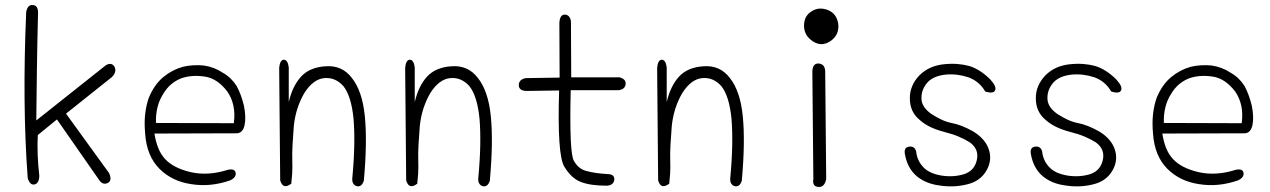

<svg xmlns="http://www.w3.org/2000/svg" viewBox="-20 -737 5040 762"><path d="M242 -286 413 -50Q426 -20 408 -11Q390 -2 376 -19L206 -263L130 -201Q126 -128 136 -39Q135 -9 117 -5Q99 -1 90 -30Q68 -326 84 -690Q90 -719 110 -717Q131 -716 131 -687Q128 -570 126.5 -463.5Q125 -357 124 -259L400 -478Q422 -491 434 -473Q445 -452 424 -431Z M593 -207Q598 -174 608.5 -148.5Q619 -123 636 -105Q652 -88 677 -75Q702 -62 736 -54Q805 -38 884 -63Q911 -69 915 -52Q919 -33 893 -21Q815 6 740 -6Q663 -17 613 -67Q562 -118 556 -207Q552 -252 556.5 -287.5Q561 -323 571 -350Q582 -376 596 -396Q610 -416 628 -431Q663 -460 706 -472Q727 -477 748.5 -478Q770 -479 789 -477Q830 -471 863 -449Q881 -439 895 -425.5Q909 -412 919 -396Q937 -363 948 -318Q957 -273 951 -242Q945 -211 922 -208ZM908 -248Q918 -322 882 -374Q842 -426 793 -433Q741 -441 699 -426Q678 -418 659.5 -402.5Q641 -387 627 -363Q597 -316 599 -249Z M1088 -468Q1091 -499 1106 -500Q1122 -500 1126 -470V-332Q1141 -396 1175 -433Q1209 -470 1272 -474Q1338 -479 1377 -427Q1397 -402 1410 -364Q1423 -326 1428 -275Q1433 -225 1432 -161Q1431 -97 1424 -20Q1416 6 1396 2Q1377 -4 1378 -28Q1385 -102 1386 -161.5Q1387 -221 1383 -267Q1374 -356 1343 -395Q1311 -431 1267 -427Q1223 -423 1188 -368Q1172 -341 1161 -308Q1150 -275 1146 -236Q1143 -197 1141 -162.5Q1139 -128 1140 -99Q1141 -70 1139.5 -47Q1138 -24 1136 -8Q1103 17 1092 -21Z M1588 -468Q1591 -499 1606 -500Q1622 -500 1626 -470V-332Q1641 -396 1675 -433Q1709 -470 1772 -474Q1838 -479 1877 -427Q1897 -402 1910 -364Q1923 -326 1928 -275Q1933 -225 1932 -161Q1931 -97 1924 -20Q1916 6 1896 2Q1877 -4 1878 -28Q1885 -102 1886 -161.5Q1887 -221 1883 -267Q1874 -356 1843 -395Q1811 -431 1767 -427Q1723 -423 1688 -368Q1672 -341 1661 -308Q1650 -275 1646 -236Q1643 -197 1641 -162.5Q1639 -128 1640 -99Q1641 -70 1639.5 -47Q1638 -24 1636 -8Q1603 17 1592 -21Z M2247 -430H2439Q2465 -423 2463 -403Q2461 -383 2436 -379H2245Q2239 -127 2258 -98Q2277 -65 2309 -58Q2341 -49 2393 -46Q2420 -45 2418 -23Q2415 -2 2389 0Q2323 0 2285 -15Q2248 -29 2220 -75Q2191 -120 2199 -378L2067 -376Q2039 -378 2039 -399Q2039 -422 2067 -427L2201 -429L2200 -646Q2202 -680 2222 -679Q2242 -678 2246 -652Z M2588 -468Q2591 -499 2606 -500Q2622 -500 2626 -470V-332Q2641 -396 2675 -433Q2709 -470 2772 -474Q2838 -479 2877 -427Q2897 -402 2910 -364Q2923 -326 2928 -275Q2933 -225 2932 -161Q2931 -97 2924 -20Q2916 6 2896 2Q2877 -4 2878 -28Q2885 -102 2886 -161.5Q2887 -221 2883 -267Q2874 -356 2843 -395Q2811 -431 2767 -427Q2723 -423 2688 -368Q2672 -341 2661 -308Q2650 -275 2646 -236Q2643 -197 2641 -162.5Q2639 -128 2640 -99Q2641 -70 2639.5 -47Q2638 -24 2636 -8Q2603 17 2592 -21Z M3276 -574Q3241 -550 3206 -573Q3171 -596 3171 -635Q3171 -674 3201 -692Q3230 -711 3266 -697Q3301 -683 3307 -641Q3311 -598 3276 -574ZM3259 -26Q3252 7 3228 5Q3203 3 3208 -26L3204 -453Q3205 -486 3229 -485Q3254 -483 3255 -454Z M3890 -374Q3867 -414 3824 -430Q3779 -445 3734 -441Q3686 -436 3662 -411Q3637 -383 3637 -349Q3636 -313 3676 -285Q3696 -272 3716 -262.5Q3736 -253 3756 -249Q3795 -242 3843 -215Q3890 -186 3904 -145Q3919 -102 3895 -60Q3870 -17 3817 -5Q3764 8 3708 -1Q3654 -8 3618 -38Q3582 -69 3572 -122Q3565 -152 3588 -155Q3610 -158 3616 -136Q3620 -98 3646 -72Q3669 -48 3718 -40Q3765 -33 3807 -46Q3848 -60 3857 -103Q3866 -145 3829 -172Q3810 -184 3785.5 -194.5Q3761 -205 3729 -213Q3698 -221 3673.5 -232.5Q3649 -244 3630 -261Q3591 -293 3591 -346Q3590 -397 3629 -438Q3667 -476 3726 -482Q3755 -485 3780 -483Q3805 -481 3827 -475Q3869 -462 3909 -423Q3935 -395 3930 -380Q3924 -363 3890 -374Z M4390 -374Q4367 -414 4324 -430Q4279 -445 4234 -441Q4186 -436 4162 -411Q4137 -383 4137 -349Q4136 -313 4176 -285Q4196 -272 4216 -262.5Q4236 -253 4256 -249Q4295 -242 4343 -215Q4390 -186 4404 -145Q4419 -102 4395 -60Q4370 -17 4317 -5Q4264 8 4208 -1Q4154 -8 4118 -38Q4082 -69 4072 -122Q4065 -152 4088 -155Q4110 -158 4116 -136Q4120 -98 4146 -72Q4169 -48 4218 -40Q4265 -33 4307 -46Q4348 -60 4357 -103Q4366 -145 4329 -172Q4310 -184 4285.5 -194.5Q4261 -205 4229 -213Q4198 -221 4173.5 -232.5Q4149 -244 4130 -261Q4091 -293 4091 -346Q4090 -397 4129 -438Q4167 -476 4226 -482Q4255 -485 4280 -483Q4305 -481 4327 -475Q4369 -462 4409 -423Q4435 -395 4430 -380Q4424 -363 4390 -374Z M4593 -207Q4598 -174 4608.5 -148.5Q4619 -123 4636 -105Q4652 -88 4677 -75Q4702 -62 4736 -54Q4805 -38 4884 -63Q4911 -69 4915 -52Q4919 -33 4893 -21Q4815 6 4740 -6Q4663 -17 4613 -67Q4562 -118 4556 -207Q4552 -252 4556.5 -287.5Q4561 -323 4571 -350Q4582 -376 4596 -396Q4610 -416 4628 -431Q4663 -460 4706 -472Q4727 -477 4748.5 -478Q4770 -479 4789 -477Q4830 -471 4863 -449Q4881 -439 4895 -425.5Q4909 -412 4919 -396Q4937 -363 4948 -318Q4957 -273 4951 -242Q4945 -211 4922 -208ZM4908 -248Q4918 -322 4882 -374Q4842 -426 4793 -433Q4741 -441 4699 -426Q4678 -418 4659.5 -402.5Q4641 -387 4627 -363Q4597 -316 4599 -249Z"/></svg>

Font: Yomogi
Style: Regular
Weight: 400
Designer: satsuyako
Foundry: satsuyako
Version: Version 3.100